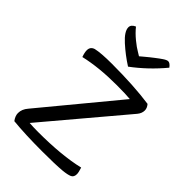

<svg xmlns="http://www.w3.org/2000/svg" viewBox="-217 -812 904 904"><g transform="rotate(45 235.5 -360.0)"><path d="M244 -564Q197 -594 155.5 -631.5Q114 -669 114 -696Q114 -714 137 -724Q156 -700 183 -678Q210 -656 228 -646L246 -635Q252 -640 264.5 -650.5Q277 -661 284.5 -667Q292 -673 303 -681.5Q314 -690 321.5 -695.5Q329 -701 336.5 -706Q344 -711 350 -713.5Q356 -716 360 -716Q372 -716 385 -698Q321 -621 244 -564ZM433 -505Q446 -490 446 -474Q446 -455 432 -438L104 -49Q132 -47 162 -47Q320 -47 424 -72Q432 -48 432 -36Q432 -16 417.5 -9.5Q403 -3 372 0Q328 4 240 4Q127 4 47 -4Q32 -24 32 -43Q32 -69 52 -92L358 -462Q331 -465 267 -465Q150 -465 60 -444Q52 -466 52 -481Q52 -505 75 -512Q109 -520 181 -520Q328 -520 433 -505Z"/></g></svg>

Font: Overlock SC
Style: Regular
Weight: 400
Designer: Dario Muhafara
Foundry: Dario Manuel Muhafara
Version: Version 1.001